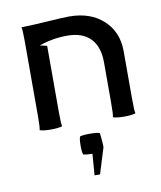

<svg xmlns="http://www.w3.org/2000/svg" viewBox="-72 -464 604 722"><g transform="rotate(-10 230.0 -102.5)"><path d="M237.3 119.1Q210 118.2 202.6 115.2Q198.7 105.5 198.7 84.5Q198.7 56.6 202.6 46.9Q212.4 43 240.2 43Q268.1 43 277.8 46.9Q278.8 48.8 280.8 70.1Q282.7 91.3 282.7 102.5H282.2L252 200.2H231ZM60.1 -58.1V-341.8Q60.1 -387.2 57.1 -396H63.5Q95.2 -396.5 156.7 -400.6Q218.3 -404.8 240.2 -404.8Q321.3 -404.8 370.6 -359.6Q419.9 -314.5 419.9 -240.2V-58.1Q419.9 -11.7 422.9 -2.9Q408.2 2 379.9 2Q351.6 2 336.9 -2.9Q339.8 -11.7 339.8 -58.1V-211.9Q339.8 -272 309.3 -303.5Q278.8 -335 220.2 -335Q165.5 -335 112.8 -316.9Q117.2 -315.9 126.2 -313.7Q135.3 -311.5 140.1 -310.5V-58.1Q140.1 -11.7 143.1 -2.9Q128.4 2 100.1 2Q71.8 2 57.1 -2.9Q60.1 -11.7 60.1 -58.1Z"/></g></svg>

Font: Nikodecs
Style: Medium
Weight: 500
Version: Version 0.29